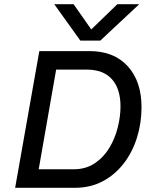

<svg xmlns="http://www.w3.org/2000/svg" viewBox="-20 -893 693 913"><path d="M457 -700H362L238 -873H330L414 -753L538 -873H642ZM406 -650Q522 -650 587.5 -578Q653 -506 653 -383Q653 -308 631.5 -239Q610 -170 568.5 -116Q527 -62 468.5 -31Q410 0 337 0H52L167 -650ZM247 -562 164 -88H329Q388 -88 430.5 -116.5Q473 -145 500 -190Q527 -235 540 -287Q553 -339 553 -387Q553 -471 512 -516.5Q471 -562 393 -562Z"/></svg>

Font: Overused Grotesk Medium
Style: Italic
Weight: 500
Italic angle: -10°
Version: Version 0.003